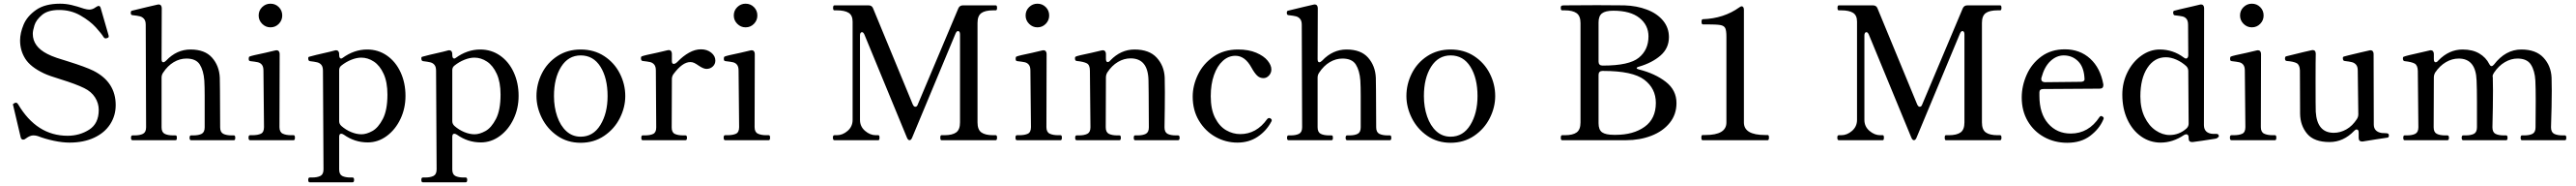

<svg xmlns="http://www.w3.org/2000/svg" viewBox="-20 -759 13983 1007"><path d="M186 -22Q174 -26 161 -26Q143 -26 120 -9Q113 -3 106 -3Q95 -3 92 -17L52 -186Q50 -194 50 -193Q50 -195 52.5 -197Q55 -199 57.5 -200Q60 -201 61 -202Q63 -203 67 -203Q73 -203 78 -195Q179 -24 347 -24Q412 -24 464 -57Q516 -90 516 -164Q516 -200 496 -231.5Q476 -263 437 -282Q392 -304 311 -329Q245 -349 218 -362Q146 -396 117.5 -440.5Q89 -485 89 -540Q89 -580 108 -625.5Q127 -671 175.5 -705Q224 -739 306 -739Q337 -739 367.5 -732Q398 -725 436 -712Q454 -707 464 -707Q483 -707 500 -720Q511 -727 515 -727Q524 -727 527 -714L569 -569Q569 -568 570 -563.5Q571 -559 568 -556L562 -553Q556 -551 553 -551Q548 -551 543 -557Q531 -577 500 -611Q469 -645 417 -675Q365 -705 301 -705Q240 -705 208 -678Q176 -651 167 -622Q158 -593 158 -576Q158 -507 237 -467Q258 -456 289 -445.5Q320 -435 351 -426Q444 -397 487 -376Q608 -315 608 -190Q608 -133 578 -86.5Q548 -40 491 -13.5Q434 13 357 13Q319 13 271.5 3Q224 -7 186 -22Z M1250 -26Q1257 -26 1257 -13Q1257 0 1250 0H1017Q1009 0 1009 -13Q1009 -26 1017 -26H1029Q1058 -26 1074.5 -34.5Q1091 -43 1091 -70V-240Q1091 -289 1089 -323Q1085 -377 1064.5 -409.5Q1044 -442 992 -442Q956 -442 923 -422.5Q890 -403 865 -365Q857 -353 857 -339V-70Q857 -43 874 -34.5Q891 -26 920 -26H932Q937 -26 938.5 -23Q940 -20 940 -13Q940 -6 938.5 -3Q937 0 932 0H699Q691 0 691 -13Q691 -26 699 -26H710Q739 -26 756 -34.5Q773 -43 773 -70L771 -625Q771 -646 762 -656.5Q753 -667 740 -670.5Q727 -674 699 -677Q695 -677 692.5 -680Q690 -683 690 -686V-692Q690 -699 696 -701Q701 -703 783 -722L835 -734L841 -735Q849 -735 853.5 -729.5Q858 -724 858 -715L857 -439Q857 -422 866 -422Q873 -422 882 -431Q939 -491 1014 -491Q1092 -491 1131 -447Q1170 -403 1173 -339Q1174 -321 1174 -268L1175 -70Q1175 -43 1192 -34.5Q1209 -26 1238 -26Z M1384 -675Q1384 -702 1403 -720.5Q1422 -739 1448 -739Q1475 -739 1493.5 -720.5Q1512 -702 1512 -675Q1512 -649 1493.5 -630Q1475 -611 1448 -611Q1422 -611 1403 -630Q1384 -649 1384 -675ZM1337 0Q1329 0 1329 -14Q1329 -27 1337 -27H1349Q1379 -27 1396 -35Q1413 -43 1413 -71L1410 -377Q1410 -398 1401.5 -408.5Q1393 -419 1379.5 -422Q1366 -425 1339 -428Q1333 -429 1331.5 -432Q1330 -435 1330 -441Q1330 -446 1331 -449Q1332 -452 1335 -453Q1346 -458 1419 -473Q1487 -489 1475 -486L1481 -487Q1489 -487 1493.5 -481.5Q1498 -476 1498 -467L1497 -71Q1497 -44 1514.5 -35.5Q1532 -27 1561 -27H1574Q1581 -27 1581 -14Q1581 0 1574 0Z M2181 -240Q2181 -172 2153.5 -114.5Q2126 -57 2079 -22.5Q2032 12 1976 12Q1905 12 1846 -30Q1838 -35 1832 -35Q1821 -35 1821 -18V158Q1821 185 1837.5 193.5Q1854 202 1883 202H1894Q1902 202 1902 215Q1902 228 1894 228H1661Q1653 228 1653 215Q1653 202 1661 202H1673Q1702 202 1719 193.5Q1736 185 1736 158L1733 -376Q1733 -397 1724.5 -407.5Q1716 -418 1702 -421.5Q1688 -425 1662 -428Q1653 -429 1653 -444Q1653 -451 1659 -452Q1678 -458 1771 -479L1798 -486L1804 -487Q1812 -487 1816.5 -481.5Q1821 -476 1821 -467V-462Q1821 -442 1832 -442Q1834 -442 1839 -445Q1902 -491 1973 -491Q2033 -491 2080.5 -458Q2128 -425 2154.5 -367.5Q2181 -310 2181 -240ZM2083 -247Q2083 -314 2062.5 -359Q2042 -404 2009.5 -425.5Q1977 -447 1941 -447Q1916 -447 1887 -435.5Q1858 -424 1833 -404Q1821 -395 1821 -379V-103Q1821 -88 1833 -77Q1857 -56 1886 -44Q1915 -32 1942 -32Q1969 -32 2001 -49.5Q2033 -67 2058 -115Q2083 -163 2083 -247Z M2795 -240Q2795 -172 2767.5 -114.5Q2740 -57 2693 -22.5Q2646 12 2590 12Q2519 12 2460 -30Q2452 -35 2446 -35Q2435 -35 2435 -18V158Q2435 185 2451.5 193.5Q2468 202 2497 202H2508Q2516 202 2516 215Q2516 228 2508 228H2275Q2267 228 2267 215Q2267 202 2275 202H2287Q2316 202 2333 193.5Q2350 185 2350 158L2347 -376Q2347 -397 2338.5 -407.5Q2330 -418 2316 -421.5Q2302 -425 2276 -428Q2267 -429 2267 -444Q2267 -451 2273 -452Q2292 -458 2385 -479L2412 -486L2418 -487Q2426 -487 2430.5 -481.5Q2435 -476 2435 -467V-462Q2435 -442 2446 -442Q2448 -442 2453 -445Q2516 -491 2587 -491Q2647 -491 2694.5 -458Q2742 -425 2768.5 -367.5Q2795 -310 2795 -240ZM2697 -247Q2697 -314 2676.5 -359Q2656 -404 2623.5 -425.5Q2591 -447 2555 -447Q2530 -447 2501 -435.5Q2472 -424 2447 -404Q2435 -395 2435 -379V-103Q2435 -88 2447 -77Q2471 -56 2500 -44Q2529 -32 2556 -32Q2583 -32 2615 -49.5Q2647 -67 2672 -115Q2697 -163 2697 -247Z M2892 -239Q2892 -303 2921 -361Q2950 -419 3005 -455Q3060 -491 3132 -491Q3205 -491 3260 -455Q3315 -419 3344.5 -361Q3374 -303 3374 -239Q3374 -178 3344.5 -119.5Q3315 -61 3259.5 -23.5Q3204 14 3132 14Q3060 14 3005.5 -23.5Q2951 -61 2921.5 -119.5Q2892 -178 2892 -239ZM3278 -239Q3278 -336 3239.5 -397.5Q3201 -459 3132 -459Q3065 -459 3026 -397.5Q2987 -336 2987 -239Q2987 -179 3004.5 -128.5Q3022 -78 3054.5 -48.5Q3087 -19 3132 -19Q3200 -19 3239 -82.5Q3278 -146 3278 -239Z M3863 -431Q3863 -412 3849 -399Q3835 -386 3815 -386Q3798 -386 3772 -404Q3759 -413 3749 -418Q3739 -423 3727 -423Q3684 -423 3635 -357Q3627 -345 3627 -331L3626 -69Q3626 -42 3643 -34Q3660 -26 3689 -26H3701Q3709 -26 3709 -13Q3709 0 3701 0H3468Q3461 0 3461 -13Q3461 -26 3468 -26H3480Q3509 -26 3525.5 -34Q3542 -42 3542 -69L3540 -378Q3540 -399 3531 -409.5Q3522 -420 3508.5 -423Q3495 -426 3468 -429Q3459 -430 3459 -445Q3459 -452 3464 -454Q3475 -459 3548 -474Q3616 -490 3604 -487L3610 -488Q3618 -488 3622.5 -482.5Q3627 -477 3627 -468V-428Q3627 -413 3637 -413Q3646 -413 3658 -425Q3688 -456 3720.5 -474Q3753 -492 3785 -492Q3818 -492 3840.5 -474Q3863 -456 3863 -431Z M3963 -675Q3963 -702 3982 -720.5Q4001 -739 4027 -739Q4054 -739 4072.5 -720.5Q4091 -702 4091 -675Q4091 -649 4072.5 -630Q4054 -611 4027 -611Q4001 -611 3982 -630Q3963 -649 3963 -675ZM3916 0Q3908 0 3908 -14Q3908 -27 3916 -27H3928Q3958 -27 3975 -35Q3992 -43 3992 -71L3989 -377Q3989 -398 3980.5 -408.5Q3972 -419 3958.5 -422Q3945 -425 3918 -428Q3912 -429 3910.5 -432Q3909 -435 3909 -441Q3909 -446 3910 -449Q3911 -452 3914 -453Q3925 -458 3998 -473Q4066 -489 4054 -486L4060 -487Q4068 -487 4072.5 -481.5Q4077 -476 4077 -467L4076 -71Q4076 -44 4093.5 -35.5Q4111 -27 4140 -27H4153Q4160 -27 4160 -14Q4160 0 4153 0Z M4509 0Q4501 0 4501 -14Q4501 -27 4509 -27H4522Q4554 -27 4581 -50.5Q4608 -74 4608 -110V-642Q4608 -676 4586.5 -689.5Q4565 -703 4522 -703H4509Q4502 -703 4502 -716Q4502 -730 4509 -730H4694Q4713 -730 4719 -714L4934 -195Q4940 -181 4948 -181Q4958 -181 4962 -194L5182 -714Q5189 -730 5207 -730H5385Q5389 -730 5390.5 -726.5Q5392 -723 5392 -716Q5392 -703 5385 -703H5371Q5327 -703 5306.5 -688Q5286 -673 5286 -635V-96Q5286 -57 5307 -42Q5328 -27 5371 -27H5385Q5392 -27 5392 -14Q5392 0 5385 0H5090Q5084 0 5084 -14Q5084 -27 5090 -27H5106Q5149 -27 5170 -42Q5191 -57 5191 -96V-573Q5191 -582 5188 -586.5Q5185 -591 5180 -591Q5173 -591 5167 -578L4932 -16Q4926 0 4917 0Q4908 0 4902 -16L4672 -572Q4666 -585 4659 -585Q4654 -585 4651 -580.5Q4648 -576 4648 -567V-110Q4648 -74 4675.5 -50.5Q4703 -27 4734 -27H4748Q4754 -27 4754 -14Q4754 0 4748 0Z M5547 -675Q5547 -702 5566 -720.5Q5585 -739 5611 -739Q5638 -739 5656.5 -720.5Q5675 -702 5675 -675Q5675 -649 5656.5 -630Q5638 -611 5611 -611Q5585 -611 5566 -630Q5547 -649 5547 -675ZM5500 0Q5492 0 5492 -14Q5492 -27 5500 -27H5512Q5542 -27 5559 -35Q5576 -43 5576 -71L5573 -377Q5573 -398 5564.5 -408.5Q5556 -419 5542.5 -422Q5529 -425 5502 -428Q5496 -429 5494.5 -432Q5493 -435 5493 -441Q5493 -446 5494 -449Q5495 -452 5498 -453Q5509 -458 5582 -473Q5650 -489 5638 -486L5644 -487Q5652 -487 5656.5 -481.5Q5661 -476 5661 -467L5660 -71Q5660 -44 5677.5 -35.5Q5695 -27 5724 -27H5737Q5744 -27 5744 -14Q5744 0 5737 0Z M6375 -26Q6383 -26 6383 -13Q6383 0 6375 0H6141Q6134 0 6134 -13Q6134 -26 6141 -26H6155Q6183 -26 6199.5 -34.5Q6216 -43 6216 -70L6215 -253L6214 -323Q6212 -443 6117 -443Q6081 -443 6048 -423.5Q6015 -404 5990 -366Q5983 -353 5983 -340L5982 -70Q5982 -43 5999 -34.5Q6016 -26 6045 -26H6057Q6064 -26 6064 -13Q6064 0 6057 0H5824Q5816 0 5816 -13Q5816 -26 5824 -26H5836Q5865 -26 5882 -34.5Q5899 -43 5899 -70L5896 -377Q5896 -407 5879.5 -416Q5863 -425 5824 -429Q5818 -430 5816.5 -434Q5815 -438 5815 -445Q5815 -451 5820 -453Q5831 -458 5904 -473Q5972 -489 5960 -486L5966 -487Q5974 -487 5978.5 -481.5Q5983 -476 5983 -467V-440Q5983 -432 5985.5 -427.5Q5988 -423 5992 -423Q6000 -423 6007 -432Q6064 -491 6138 -491Q6218 -491 6258.5 -447Q6299 -403 6302 -340Q6303 -320 6303 -261Q6303 -180 6301 -70Q6301 -43 6317.5 -34.5Q6334 -26 6363 -26Z M6454 -236Q6454 -296 6482.5 -355Q6511 -414 6567 -452.5Q6623 -491 6700 -491Q6758 -491 6799 -473.5Q6840 -456 6860.5 -431Q6881 -406 6881 -383Q6881 -364 6868 -350Q6855 -336 6838 -336Q6818 -336 6803.5 -350Q6789 -364 6773 -393Q6738 -457 6686 -457Q6648 -457 6617.5 -429.5Q6587 -402 6569.5 -352.5Q6552 -303 6552 -238Q6552 -167 6575.5 -121Q6599 -75 6635.5 -54Q6672 -33 6712 -33Q6800 -33 6858 -114Q6863 -120 6868 -120Q6873 -120 6876 -118Q6883 -114 6883 -108Q6883 -104 6881 -101Q6854 -50 6806.5 -18.5Q6759 13 6697 13Q6633 13 6577.5 -18Q6522 -49 6488 -105.5Q6454 -162 6454 -236Z M7525 -26Q7532 -26 7532 -13Q7532 0 7525 0H7292Q7284 0 7284 -13Q7284 -26 7292 -26H7304Q7333 -26 7349.5 -34.5Q7366 -43 7366 -70V-240Q7366 -289 7364 -323Q7360 -377 7339.5 -409.5Q7319 -442 7267 -442Q7231 -442 7198 -422.5Q7165 -403 7140 -365Q7132 -353 7132 -339V-70Q7132 -43 7149 -34.5Q7166 -26 7195 -26H7207Q7212 -26 7213.5 -23Q7215 -20 7215 -13Q7215 -6 7213.5 -3Q7212 0 7207 0H6974Q6966 0 6966 -13Q6966 -26 6974 -26H6985Q7014 -26 7031 -34.5Q7048 -43 7048 -70L7046 -625Q7046 -646 7037 -656.5Q7028 -667 7015 -670.5Q7002 -674 6974 -677Q6970 -677 6967.5 -680Q6965 -683 6965 -686V-692Q6965 -699 6971 -701Q6976 -703 7058 -722L7110 -734L7116 -735Q7124 -735 7128.5 -729.5Q7133 -724 7133 -715L7132 -439Q7132 -422 7141 -422Q7148 -422 7157 -431Q7214 -491 7289 -491Q7367 -491 7406 -447Q7445 -403 7448 -339Q7449 -321 7449 -268L7450 -70Q7450 -43 7467 -34.5Q7484 -26 7513 -26Z M7614 -239Q7614 -303 7643 -361Q7672 -419 7727 -455Q7782 -491 7854 -491Q7927 -491 7982 -455Q8037 -419 8066.5 -361Q8096 -303 8096 -239Q8096 -178 8066.5 -119.5Q8037 -61 7981.5 -23.5Q7926 14 7854 14Q7782 14 7727.5 -23.5Q7673 -61 7643.5 -119.5Q7614 -178 7614 -239ZM8000 -239Q8000 -336 7961.5 -397.5Q7923 -459 7854 -459Q7787 -459 7748 -397.5Q7709 -336 7709 -239Q7709 -179 7726.5 -128.5Q7744 -78 7776.5 -48.5Q7809 -19 7854 -19Q7922 -19 7961 -82.5Q8000 -146 8000 -239Z M8452 -13Q8452 -27 8459 -27H8474Q8517 -27 8538 -42Q8559 -57 8559 -96V-634Q8559 -673 8537.5 -688Q8516 -703 8474 -703H8459Q8452 -703 8452 -716V-721Q8453 -727 8457.5 -728.5Q8462 -730 8471 -730L8650 -731Q8753 -731 8797 -730Q8864 -728 8919.5 -707Q8975 -686 9007 -647.5Q9039 -609 9039 -558Q9039 -498 8993.5 -458.5Q8948 -419 8876 -398Q8864 -395 8864 -390Q8864 -386 8876 -383Q8964 -361 9022 -316Q9080 -271 9080 -201Q9080 -139 9043 -93.5Q9006 -48 8943.5 -24Q8881 0 8807 0H8459Q8452 0 8452 -13ZM8678 -404H8682Q8823 -404 8875.5 -446.5Q8928 -489 8928 -562Q8928 -623 8879 -662Q8830 -701 8737 -701Q8694 -701 8675.5 -686.5Q8657 -672 8657 -638V-425Q8657 -415 8662.5 -409.5Q8668 -404 8678 -404ZM8750 -29Q8846 -29 8907 -72.5Q8968 -116 8968 -202Q8968 -280 8905 -327.5Q8842 -375 8682 -375H8678Q8668 -375 8662.5 -369.5Q8657 -364 8657 -354V-92Q8657 -56 8676.5 -42.5Q8696 -29 8741 -29Z M9222 0Q9218 0 9216.5 -3.5Q9215 -7 9215 -14Q9215 -21 9216.5 -24.5Q9218 -28 9222 -28H9237Q9351 -28 9351 -96V-561Q9351 -594 9344.5 -607Q9338 -620 9317.5 -623.5Q9297 -627 9245 -627H9223Q9216 -627 9216 -641Q9216 -655 9223 -655Q9337 -659 9421 -719Q9429 -725 9434 -725Q9439 -725 9442.5 -720Q9446 -715 9446 -707V-96Q9446 -28 9561 -28H9575Q9579 -28 9580.5 -24.5Q9582 -21 9582 -14Q9582 0 9575 0Z M9961 0Q9953 0 9953 -14Q9953 -27 9961 -27H9974Q10006 -27 10033 -50.5Q10060 -74 10060 -110V-642Q10060 -676 10038.5 -689.5Q10017 -703 9974 -703H9961Q9954 -703 9954 -716Q9954 -730 9961 -730H10146Q10165 -730 10171 -714L10386 -195Q10392 -181 10400 -181Q10410 -181 10414 -194L10634 -714Q10641 -730 10659 -730H10837Q10841 -730 10842.5 -726.5Q10844 -723 10844 -716Q10844 -703 10837 -703H10823Q10779 -703 10758.5 -688Q10738 -673 10738 -635V-96Q10738 -57 10759 -42Q10780 -27 10823 -27H10837Q10844 -27 10844 -14Q10844 0 10837 0H10542Q10536 0 10536 -14Q10536 -27 10542 -27H10558Q10601 -27 10622 -42Q10643 -57 10643 -96V-573Q10643 -582 10640 -586.5Q10637 -591 10632 -591Q10625 -591 10619 -578L10384 -16Q10378 0 10369 0Q10360 0 10354 -16L10124 -572Q10118 -585 10111 -585Q10106 -585 10103 -580.5Q10100 -576 10100 -567V-110Q10100 -74 10127.5 -50.5Q10155 -27 10186 -27H10200Q10206 -27 10206 -14Q10206 0 10200 0Z M11399 -119Q11399 -116 11396 -110Q11375 -61 11325.5 -23.5Q11276 14 11201 14Q11132 14 11075.5 -17Q11019 -48 10986.5 -103.5Q10954 -159 10954 -231Q10954 -294 10981 -354.5Q11008 -415 11061 -453.5Q11114 -492 11188 -492Q11270 -492 11325.5 -441.5Q11381 -391 11397 -302V-298Q11397 -279 11377 -279L11071 -277Q11050 -277 11050 -259V-240Q11050 -144 11097.5 -90Q11145 -36 11220 -36Q11317 -36 11376 -125Q11380 -131 11385 -131Q11388 -131 11394 -127Q11399 -124 11399 -119ZM11061 -338Q11060 -336 11060 -331Q11060 -323 11065.5 -318.5Q11071 -314 11080 -314L11274 -316Q11284 -316 11289.5 -319.5Q11295 -323 11295 -329Q11293 -394 11261 -426.5Q11229 -459 11182 -459Q11143 -459 11110 -428.5Q11077 -398 11061 -338Z M12024 -20Q12015 -9 12005 -8Q11923 5 11882 10H11878Q11860 10 11860 -10V-15Q11860 -23 11856.5 -27.5Q11853 -32 11848 -32Q11842 -32 11835 -28Q11774 13 11708 13Q11650 13 11602.5 -20Q11555 -53 11527.5 -112Q11500 -171 11500 -247Q11500 -312 11528 -368Q11556 -424 11603 -457.5Q11650 -491 11703 -491Q11775 -491 11833 -448Q11840 -442 11846 -442Q11851 -442 11854.5 -447Q11858 -452 11858 -460L11857 -624Q11857 -646 11848.5 -656.5Q11840 -667 11826.5 -670Q11813 -673 11786 -676Q11776 -676 11776 -692Q11776 -699 11782 -701Q11791 -704 11879 -724L11921 -734L11927 -735Q11935 -735 11939.5 -729.5Q11944 -724 11944 -715L11943 -82Q11943 -59 11956 -47Q11969 -35 11994 -34H12012Q12024 -34 12024 -20ZM11849 -64Q11860 -75 11860 -90L11858 -375Q11858 -390 11847 -401Q11823 -423 11793.5 -436Q11764 -449 11736 -449Q11674 -449 11636 -391.5Q11598 -334 11598 -237Q11598 -173 11621 -125.5Q11644 -78 11681 -53Q11718 -28 11757 -28Q11809 -28 11849 -64Z M12139 -675Q12139 -702 12158 -720.5Q12177 -739 12203 -739Q12230 -739 12248.5 -720.5Q12267 -702 12267 -675Q12267 -649 12248.5 -630Q12230 -611 12203 -611Q12177 -611 12158 -630Q12139 -649 12139 -675ZM12092 0Q12084 0 12084 -14Q12084 -27 12092 -27H12104Q12134 -27 12151 -35Q12168 -43 12168 -71L12165 -377Q12165 -398 12156.5 -408.5Q12148 -419 12134.5 -422Q12121 -425 12094 -428Q12088 -429 12086.5 -432Q12085 -435 12085 -441Q12085 -446 12086 -449Q12087 -452 12090 -453Q12101 -458 12174 -473Q12242 -489 12230 -486L12236 -487Q12244 -487 12248.5 -481.5Q12253 -476 12253 -467L12252 -71Q12252 -44 12269.5 -35.5Q12287 -27 12316 -27H12329Q12336 -27 12336 -14Q12336 0 12329 0Z M12947 -25Q12947 -16 12940 -14L12880 -5L12805 7H12801Q12783 7 12783 -13V-41Q12783 -58 12772 -58Q12765 -58 12758 -50Q12700 10 12625 10Q12541 10 12503.5 -34.5Q12466 -79 12465 -143Q12464 -217 12464 -378Q12463 -408 12446.5 -417Q12430 -426 12392 -429Q12383 -430 12383 -442Q12383 -452 12389 -454L12483 -477Q12499 -480 12527 -487L12533 -488Q12550 -488 12550 -468Q12549 -436 12549 -322Q12549 -176 12550 -154Q12557 -40 12648 -40Q12683 -40 12716 -58.5Q12749 -77 12773 -114Q12781 -126 12781 -140L12778 -377Q12778 -398 12769 -408.5Q12760 -419 12746 -422.5Q12732 -426 12706 -429Q12697 -430 12697 -445Q12697 -451 12703 -453Q12712 -456 12793 -475L12841 -486L12847 -487Q12855 -487 12859.5 -481.5Q12864 -476 12864 -467L12865 -85Q12865 -46 12908 -39Q12914 -38 12928 -38Q12940 -38 12943.5 -35Q12947 -32 12947 -25Z M13903 -26Q13910 -26 13910 -13Q13910 0 13903 0H13669Q13662 0 13662 -13Q13662 -26 13669 -26H13681Q13710 -26 13726.5 -34.5Q13743 -43 13743 -70L13744 -213Q13744 -281 13742 -323Q13739 -376 13718 -409Q13697 -442 13645 -442Q13610 -442 13576.5 -422.5Q13543 -403 13518 -366Q13510 -354 13510 -347Q13511 -344 13511 -339Q13512 -321 13512 -268Q13512 -187 13509 -70Q13509 -43 13525.5 -34.5Q13542 -26 13571 -26H13584Q13591 -26 13591 -13Q13591 0 13584 0H13350Q13342 0 13342 -13Q13342 -26 13350 -26H13363Q13392 -26 13408.5 -34.5Q13425 -43 13425 -70V-209Q13425 -281 13423 -323Q13419 -442 13326 -442Q13290 -442 13256.5 -422.5Q13223 -403 13198 -366Q13191 -353 13191 -340L13190 -70Q13190 -43 13207 -34.5Q13224 -26 13253 -26H13265Q13273 -26 13273 -13Q13273 0 13265 0H13032Q13025 0 13025 -13Q13025 -26 13032 -26H13044Q13073 -26 13090 -34.5Q13107 -43 13107 -70L13104 -376Q13103 -406 13086.5 -415Q13070 -424 13032 -428Q13023 -429 13023 -444Q13023 -451 13028 -452Q13038 -457 13125 -476L13168 -486L13174 -487Q13182 -487 13186.5 -481.5Q13191 -476 13191 -467V-439Q13191 -431 13193.5 -426.5Q13196 -422 13200 -422Q13208 -422 13215 -431Q13273 -491 13347 -491Q13401 -491 13437.5 -469.5Q13474 -448 13492 -412Q13498 -401 13504 -401Q13510 -401 13517 -409Q13580 -491 13666 -491Q13745 -491 13786 -447Q13827 -403 13830 -339Q13831 -321 13831 -268Q13831 -187 13827 -70Q13827 -43 13844 -34.5Q13861 -26 13890 -26Z"/></svg>

Font: Shippori Mincho B1 Medium
Style: Regular
Weight: 500
Designer: FONTDASU
Foundry: FONTDASU / Google Inc. / but / Adobe
Version: Version 3.110; ttfautohint (v1.8.3)